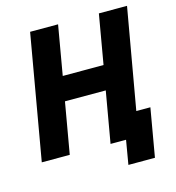

<svg xmlns="http://www.w3.org/2000/svg" viewBox="-120 -803 956 1041"><g transform="rotate(-15 357.5 -282.5)"><path d="M530 -700 482 -423H253L301 -700H144L22 0H179L229 -287H458L408 0H495L472 135H621L668 -136H589L688 -700Z"/></g></svg>

Font: Fixel Text 20240404
Style: Bold Italic
Weight: 700
Width: 4
Italic angle: -10°
Designer: AlfaBravo + MacPaw
Foundry: Kyrylo Tkachov, Marchela Mozhyna, Serhii Makarenko, Maria Weinstein, Zakhar Kryvoshyya
Version: Version 1.211;Glyphs 3.2 (3225)